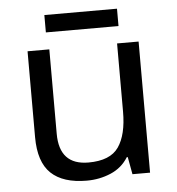

<svg xmlns="http://www.w3.org/2000/svg" viewBox="-50 -724 719 782"><g transform="rotate(-5 309.0 -333.5)"><path d="M533 -536V0H461L448 -71H444Q418 -29 372 -9.5Q326 10 274 10Q177 10 128 -36.5Q79 -83 79 -185V-536H168V-191Q168 -63 287 -63Q376 -63 410.5 -113Q445 -163 445 -257V-536ZM457 -677V-606H160V-677Z"/></g></svg>

Font: Noto Sans Lao
Style: Regular
Weight: 400
Designer: Monotype Design Team
Foundry: Monotype Imaging Inc.
Version: Version 2.003; ttfautohint (v1.8.4.7-5d5b)